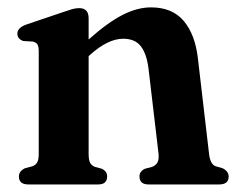

<svg xmlns="http://www.w3.org/2000/svg" viewBox="-20 -488 629 508"><path d="M214.5 -439.5V-383.5Q265 -428.5 304.2 -448.5Q343.5 -468.5 379.5 -468.5Q435.5 -468.5 465.8 -433Q496 -397.5 503.5 -334.5L533 -82Q536 -53 551 -48L568.5 -43Q585 -35 585 -21Q585 0 560 0H373Q349 0 349 -21.5Q349 -34.5 363.5 -41.5L382.5 -46.5Q391.5 -50 396.2 -57.5Q401 -65 399.5 -81L373 -306Q368 -346 352.5 -365.8Q337 -385.5 306 -385.5Q266 -385.5 219 -343.5L214.5 -339.5V-81Q214.5 -64.5 218.5 -57.2Q222.5 -50 231 -46.5L249.5 -41.5Q263.5 -34.5 263.5 -21.5Q263.5 0 240 0H55Q30 0 30 -21Q30 -35.5 46.5 -43L65.5 -48Q74 -51 78.2 -58Q82.5 -65 82.5 -81V-352.5Q82.5 -365.5 78.8 -370.8Q75 -376 67 -378L41.5 -379.5Q26 -385 26 -399Q26 -414 48 -422.5L145.5 -455.5Q161 -461 170.8 -463.8Q180.5 -466.5 189.5 -466.5Q214.5 -466.5 214.5 -439.5Z"/></svg>

Font: Fraunces 72pt S050 SemiBold
Style: Regular
Weight: 600
Version: Version 1.000; ttfautohint (v1.8.3)